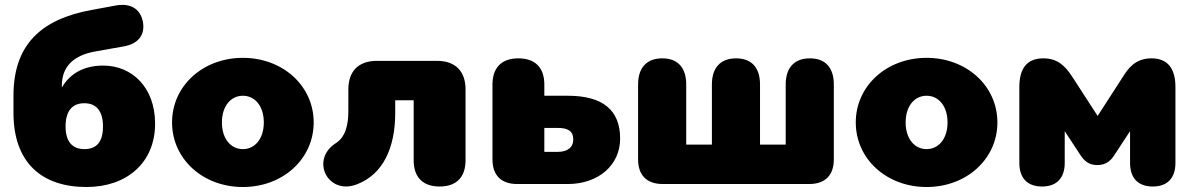

<svg xmlns="http://www.w3.org/2000/svg" viewBox="-20 -738 4788 770"><path d="M327 12C489 12 602 -86 602 -242C602 -388 509 -475 394 -475C309 -475 257 -437 228 -387V-394C228 -474 278 -517 364 -532L477 -552C533 -562 563 -597 553 -651C542 -705 501 -726 445 -716L347 -698C144 -661 34 -558 34 -354V-286C34 -86 147 12 327 12ZM319 -140C269 -140 243 -171 243 -231C243 -292 269 -324 318 -324C367 -324 393 -292 393 -231C393 -170 368 -140 319 -140Z M954 12C1115 12 1238 -101 1238 -247C1238 -393 1115 -506 954 -506C793 -506 670 -393 670 -247C670 -101 793 12 954 12ZM954 -140C906 -140 870 -181 870 -247C870 -313 906 -354 954 -354C1002 -354 1038 -313 1038 -247C1038 -181 1002 -140 954 -140Z M1743 10C1810 10 1847 -27 1847 -95V-379C1847 -453 1806 -494 1732 -494H1492C1418 -494 1377 -453 1377 -379V-292C1377 -243 1368 -190 1327 -164C1223 -98 1294 47 1412 1C1516 -39 1565 -145 1565 -285V-336H1639V-95C1639 -27 1676 10 1743 10Z M2054 0H2257C2380 0 2467 -76 2467 -182C2467 -297 2397 -354 2257 -354H2163V-399C2163 -467 2126 -504 2059 -504C1992 -504 1955 -467 1955 -399V-99C1955 -35 1990 0 2054 0ZM2217 -129H2163V-225H2217C2258 -225 2279 -212 2279 -179C2279 -146 2255 -129 2217 -129Z M2638 0H3225C3289 0 3324 -35 3324 -99V-399C3324 -467 3290 -504 3228 -504C3166 -504 3131 -467 3131 -399V-158H3028V-399C3028 -467 2994 -504 2932 -504C2870 -504 2835 -467 2835 -399V-158H2732V-399C2732 -467 2698 -504 2636 -504C2574 -504 2539 -467 2539 -399V-99C2539 -35 2574 0 2638 0Z M3696 12C3857 12 3980 -101 3980 -247C3980 -393 3857 -506 3696 -506C3535 -506 3412 -393 3412 -247C3412 -101 3535 12 3696 12ZM3696 -140C3648 -140 3612 -181 3612 -247C3612 -313 3648 -354 3696 -354C3744 -354 3780 -313 3780 -247C3780 -181 3744 -140 3696 -140Z M4159 10C4218 10 4250 -24 4250 -85V-212L4313 -116C4329 -92 4347 -76 4381 -76C4418 -76 4437 -97 4449 -116L4512 -212V-85C4512 -24 4544 10 4603 10C4662 10 4694 -24 4694 -85V-389C4694 -462 4664 -504 4598 -504C4531 -504 4503 -461 4482 -428L4382 -273L4281 -429C4250 -477 4219 -504 4164 -504C4098 -504 4068 -463 4068 -389V-85C4068 -24 4100 10 4159 10Z"/></svg>

Font: SN Pro Black
Style: Regular
Weight: 900
Designer: Tobias Whetton
Foundry: Supernotes
Version: Version 1.001;Glyphs 3.2 (3249)